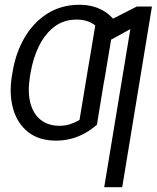

<svg xmlns="http://www.w3.org/2000/svg" viewBox="-20 -573 651 797"><path d="M226.1 -50.8Q250.5 -50.8 271 -57.4Q291.5 -64 310.1 -75.2L347.2 -299.3H422.4L382.3 -55.2Q359.9 -35.6 333.7 -20.8Q307.6 -5.9 277.3 2.4Q247.1 10.7 212.4 10.7Q141.6 10.7 96.7 -24.9Q51.8 -60.5 34.7 -120.8Q17.6 -181.2 28.8 -254.4L31.7 -271Q44.4 -352.1 81.5 -416Q118.7 -480 176.8 -516.6Q234.9 -553.2 310.1 -553.2Q342.3 -553.2 369.1 -545.4Q396 -537.6 417.5 -523.2Q439 -508.8 454.6 -488.8L413.1 -239.7L337.4 -240.2L375.5 -467.3Q360.8 -479 341.3 -485.4Q321.8 -491.7 297.9 -491.7Q244.6 -491.7 206.1 -462.4Q167.5 -433.1 142.6 -383.3Q117.7 -333.5 106.9 -271L104 -253.4Q94.2 -190.9 106 -145.8Q117.7 -100.6 148.4 -75.9Q179.2 -51.3 226.1 -50.8ZM610.8 -545.9 487.3 204.1H412.6L521 -452.1L403.3 -387.7L418.5 -480L547.9 -545.9Z"/></svg>

Font: Inter Light
Style: Italic
Weight: 300
Italic angle: -9.3988°
Designer: Rasmus Andersson
Foundry: rsms
Version: Version 4.001;git-66647c0bb